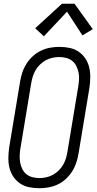

<svg xmlns="http://www.w3.org/2000/svg" viewBox="-20 -992 515 1020"><path d="M189 8Q161 8 134.5 2.5Q108 -3 86.5 -17.5Q65 -32 50.5 -54Q36 -76 30 -101.5Q24 -127 24.5 -154.5Q25 -182 29 -210L87 -560Q91 -584 99 -608Q107 -632 121 -654Q135 -676 155 -694Q175 -712 198 -723Q221 -734 246 -738.5Q271 -743 295 -743Q323 -743 349.5 -737.5Q376 -732 397.5 -717.5Q419 -703 433.5 -681Q448 -659 454 -633.5Q460 -608 459.5 -580.5Q459 -553 455 -525L397 -175Q393 -151 385 -127Q377 -103 363 -81Q349 -59 329.5 -41Q310 -23 286.5 -12Q263 -1 238 3.5Q213 8 189 8ZM190 -46Q207 -46 225.5 -50Q244 -54 260.5 -63Q277 -72 291 -85.5Q305 -99 314.5 -115Q324 -131 329.5 -148.5Q335 -166 338 -184L396 -534Q399 -553 400 -572Q401 -591 397 -608.5Q393 -626 385 -642Q377 -658 363 -669Q349 -680 331 -684.5Q313 -689 294 -689Q277 -689 258.5 -685Q240 -681 223.5 -672Q207 -663 193 -649.5Q179 -636 169.5 -620Q160 -604 154.5 -586.5Q149 -569 146 -551L88 -201Q85 -182 84.5 -163Q84 -144 87.5 -126.5Q91 -109 99 -93Q107 -77 121 -66Q135 -55 153 -50.5Q171 -46 190 -46ZM213 -799 167 -842 309 -972H376L473 -837L418 -804L336 -930Z"/></svg>

Font: Iosevka QP Light
Style: Italic
Weight: 300
Italic angle: -9°
Designer: Belleve Invis
Foundry: Belleve Invis
Version: Version 20.0.0; ttfautohint (v1.8.4)